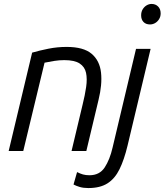

<svg xmlns="http://www.w3.org/2000/svg" viewBox="-20 -766 835 974"><path d="M24 0 143 -499Q181 -510 226 -519Q271 -528 318 -528Q404 -528 445 -493Q486 -458 492.5 -397.5Q499 -337 480 -260L418 0H343L399 -235Q411 -283 417 -324.5Q423 -366 416.5 -396.5Q410 -427 384 -444Q358 -461 306 -461Q281 -461 255.5 -457Q230 -453 206 -448L98 0ZM428 188Q403 188 384.5 182.5Q366 177 353 170L371 107Q387 115 401 119Q415 123 434 123Q485 123 511 83.5Q537 44 551 -17L670 -518H744L627 -27Q610 44 586.5 92Q563 140 525.5 164Q488 188 428 188ZM741 -642Q720 -642 708 -654.5Q696 -667 696 -688Q696 -706 704 -719Q712 -732 724 -739Q736 -746 749 -746Q769 -746 782 -733Q795 -720 795 -698Q795 -681 786.5 -668Q778 -655 766 -648.5Q754 -642 741 -642Z"/></svg>

Font: Ubuntu Sans
Style: Italic
Weight: 400
Italic angle: -13.5°
Designer: Dalton Maag Ltd
Foundry: Dalton Maag Ltd
Version: Version 1.006